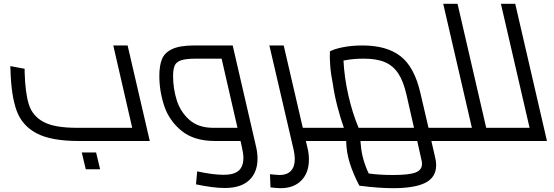

<svg xmlns="http://www.w3.org/2000/svg" viewBox="-20 -738 2901 1005"><path d="M764 0H392Q248 0 172 -40Q96 -80 67.5 -157.5Q39 -235 35 -367L34 -392L109 -378V-360Q112 -250 131.5 -190Q151 -130 208.5 -99.5Q266 -69 382 -69H672L573 -500H648ZM408 60H483L504 148H429Z M1328 92Q1328 164 1284.5 205Q1241 246 1157 246Q1096 246 1006 227L1012 159Q1095 177 1151 177Q1204 177 1229 155.5Q1254 134 1254 88Q1254 66 1246 31L1239 0H1106Q995 0 930 -53.5Q865 -107 839.5 -184Q814 -261 814 -341Q814 -395 828 -429Q842 -463 882 -481.5Q922 -500 996 -500H1198L1319 24Q1328 60 1328 92ZM1223 -69 1140 -431H1006Q954 -431 928.5 -422.5Q903 -414 894.5 -395Q886 -376 886 -340Q886 -275 905 -214Q924 -153 971 -111Q1018 -69 1096 -69Z M1704 -15Q1704 0 1689 0H1581L1590 38Q1597 67 1597 97Q1597 166 1557.5 206.5Q1518 247 1449 247Q1432 247 1396 243L1393 174Q1433 178 1445 178Q1482 178 1502.5 156.5Q1523 135 1523 95Q1523 73 1517 46L1390 -500H1465L1565 -69H1673Q1688 -69 1696 -49Q1704 -29 1704 -15Z M2225 -61 2239 0H2238L2257 83Q2263 106 2263 126Q2263 190 2207 218.5Q2151 247 2038 247Q1962 247 1861 234Q1829 173 1811 116Q1793 59 1792 0H1689Q1674 0 1666.5 -19Q1659 -38 1659 -53Q1659 -69 1673 -69H1780Q1762 -119 1746 -181Q1730 -243 1722 -300Q1712 -348 1708.5 -394Q1705 -440 1707 -469Q1727 -481 1773.5 -490.5Q1820 -500 1878 -500Q2005 -500 2077.5 -443Q2150 -386 2181 -249L2223 -69ZM1857 -69H2147L2108 -241Q2092 -312 2065 -353Q2038 -394 1995 -412.5Q1952 -431 1884 -431Q1826 -431 1778 -421Q1782 -333 1804 -237Q1824 -148 1857 -69ZM2361 -15Q2361 0 2346 0H2239L2223 -69H2330Q2346 -69 2353.5 -49.5Q2361 -30 2361 -15ZM2164 0H1867Q1867 10 1869 24Q1875 96 1910 170Q1966 178 2036 178Q2121 178 2155 165Q2189 152 2189 119Q2189 108 2184 90Z M2663 -15Q2663 0 2648 0H2346Q2331 0 2323.5 -19Q2316 -38 2316 -53Q2316 -69 2330 -69H2450L2300 -718H2375L2525 -69H2632Q2648 -69 2655.5 -49.5Q2663 -30 2663 -15Z M2843 0H2648Q2633 0 2625.5 -19Q2618 -38 2618 -53Q2618 -69 2632 -69H2752L2602 -718H2677Z"/></svg>

Font: Cairo
Style: Italic
Weight: 400
Italic angle: -13°
Designer: Mohamed Gaber, Accademia di Belle Arti di Urbino and others
Foundry: Kief Type Foundry, Accademia di Belle Arti di Urbino and others
Version: Version 3.011